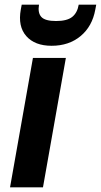

<svg xmlns="http://www.w3.org/2000/svg" viewBox="-20 -802 432 822"><path d="M23 0 121 -554H262L164 0ZM388 -761Q375 -689 325 -647.5Q275 -606 201 -606Q129 -606 92.5 -647.5Q56 -689 69 -761L73 -782H147Q141 -747 157 -729.5Q173 -712 220 -712Q267 -712 289 -729.5Q311 -747 317 -782H392Z"/></svg>

Font: Poppins SemiBold
Style: Italic
Weight: 600
Italic angle: -10°
Designer: Ninad Kale (Devanagari), Jonny Pinhorn (Latin)
Foundry: Indian Type Foundry
Version: Version 3.200;PS 1.000;hotconv 16.6.54;makeotf.lib2.5.65590